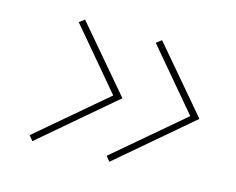

<svg xmlns="http://www.w3.org/2000/svg" viewBox="-67 -577 739 602"><g transform="rotate(15 302.0 -275.5)"><path d="M80 -70 67 -86 288 -274 124 -468 141 -481 318 -273ZM330 -70 317 -86 538 -274 374 -468 391 -481 568 -273Z"/></g></svg>

Font: Exo Thin Thin
Style: Italic
Weight: 250
Italic angle: -9°
Version: Version 2.000